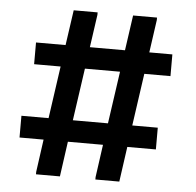

<svg xmlns="http://www.w3.org/2000/svg" viewBox="-49 -711 775 761"><g transform="rotate(5 338.5 -330.5)"><path d="M376 -139.6H236.3L216.8 0H121.6V-9.8L139.6 -139.6H43.9V-226.1H151.9L181.6 -434.1H76.2V-520.5H193.8L213.9 -660.6H309.1V-650.9L290.5 -520.5H430.2L450.2 -660.6H545.4V-650.9L526.9 -520.5H618.7V-434.1H514.6L484.9 -226.1H586.4V-139.6H472.7L453.1 0H357.9V-9.8ZM248.5 -226.1H388.2L418 -434.1H278.3Z"/></g></svg>

Font: Noticia Text
Style: Bold
Weight: 700
Designer: JM Sole
Foundry: JM Sole
Version: Version 1.003